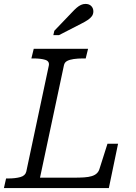

<svg xmlns="http://www.w3.org/2000/svg" viewBox="-39 -959 693 979"><path d="M410 -710 398 -661H384Q358 -661 337 -658Q316 -655 303 -648Q290 -641 287 -626L165 -53H334Q366 -53 389.5 -54.5Q413 -56 429 -61Q445 -66 454.5 -75Q464 -84 468 -97L509 -226H563L516 0H-19L-8 -49H3Q39 -49 64.5 -56Q90 -63 95 -84L210 -625Q214 -647 191.5 -654Q169 -661 132 -661H121L133 -710ZM328 -896Q341 -910 352 -919.5Q363 -929 374 -934Q385 -939 397 -939Q416 -939 426.5 -928Q437 -917 437 -901Q437 -887 429.5 -876.5Q422 -866 407.5 -856.5Q393 -847 373 -837L262 -780H233L238 -802Z"/></svg>

Font: Roboto Serif 20pt Light
Style: Italic
Weight: 300
Italic angle: -10°
Version: Version 1.007